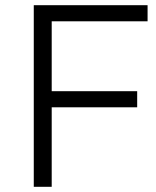

<svg xmlns="http://www.w3.org/2000/svg" viewBox="-20 -719 600 739"><path d="M110 -699H548V-637H179V-368H508V-306H179V0H110Z"/></svg>

Font: Gontserrat Light
Style: Regular
Weight: 300
Designer: Julieta Ulanovsky
Foundry: Julieta Ulanovsky
Version: Version 6.001